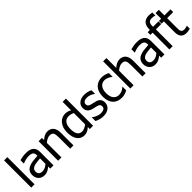

<svg xmlns="http://www.w3.org/2000/svg" viewBox="356 -2273 3795 3795"><g transform="rotate(-45 2253.5 -375.0)"><path d="M160.2 -759.8H68.4V0H160.2Z M599.6 0H690.9V-373C690.9 -441.4 671.4 -488.3 631.8 -518.1C592.3 -547.9 544.4 -558.6 467.8 -558.6C439.9 -558.6 410.2 -556.2 379.4 -550.8C348.6 -545.4 322.3 -540 301.3 -533.7V-440.4H306.6C362.8 -463.9 423.8 -477.5 467.3 -477.5C511.7 -477.5 543.5 -471.2 562.5 -459C587.4 -443.8 599.6 -416.5 599.6 -376.5V-358.9C542.5 -355.5 495.1 -351.1 456.5 -345.7C418 -339.8 384.3 -330.6 356.4 -317.9C288.1 -287.1 256.8 -234.9 256.8 -158.2C256.8 -109.9 275.4 -63 305.2 -33.2C336.4 -2 377.4 15.1 422.4 15.1C449.2 15.1 470.7 12.7 486.3 8.3C517.1 -1 544.9 -15.6 569.8 -35.2C581.1 -43.9 590.8 -51.8 599.6 -58.1ZM599.6 -134.3C553.2 -93.3 509.3 -69.3 455.1 -69.3C387.2 -69.3 351.6 -101.6 351.6 -164.1C351.6 -212.4 379.9 -245.6 436 -263.2C469.2 -272.9 522.9 -278.8 589.8 -284.7L599.6 -285.6Z M1248.5 -354C1248.5 -486.8 1186 -560.5 1077.1 -560.5C1020 -560.5 968.3 -535.6 911.6 -484.9V-545.4H819.8V0H911.6V-407.2C960.4 -448.2 1009.8 -473.1 1053.2 -473.1C1098.6 -473.1 1123.5 -460.4 1139.2 -432.6C1150.9 -410.6 1156.7 -369.6 1156.7 -310.5V0H1248.5Z M1797.4 -759.8H1705.6V-523.4C1657.7 -550.8 1624 -560.5 1570.3 -560.5C1508.3 -560.5 1449.2 -531.7 1409.7 -484.4C1364.3 -429.7 1339.8 -360.8 1339.8 -268.6C1339.8 -178.2 1359.4 -106.9 1396 -57.6C1431.2 -10.7 1483.4 15.1 1542.5 15.1C1577.6 15.1 1604.5 8.8 1631.8 -4.4C1644.5 -10.3 1655.8 -16.6 1665.5 -23.9C1674.8 -30.8 1688.5 -41.5 1705.6 -55.7V0H1797.4ZM1705.6 -132.8C1661.1 -95.2 1611.3 -72.3 1564 -72.3C1475.6 -72.3 1434.6 -139.6 1434.6 -270.5C1434.6 -402.8 1490.2 -476.6 1585.4 -476.6C1628.4 -476.6 1660.6 -468.8 1705.6 -447.3Z M2077.6 13.2C2149.9 13.2 2195.8 -2.9 2236.3 -36.6C2271.5 -65.9 2291 -109.9 2291 -157.2C2291 -236.8 2251 -283.2 2169.4 -303.2L2156.2 -306.2C2137.2 -311 2124 -314 2116.7 -315.4C2100.6 -318.8 2085 -322.3 2070.8 -325.7C2014.2 -339.8 1992.7 -359.9 1992.7 -404.3C1992.7 -453.6 2037.6 -481 2100.6 -481C2158.7 -481 2218.8 -458.5 2266.1 -420.9H2271V-519C2250 -530.8 2224.1 -540.5 2193.4 -547.9C2162.6 -555.2 2132.3 -558.6 2102.5 -558.6C1981 -558.6 1898.9 -490.2 1898.9 -392.1C1898.9 -316.4 1938.5 -267.6 2018.1 -244.6C2037.6 -239.3 2055.2 -235.4 2070.3 -231.9C2088.4 -228.5 2104 -225.1 2116.2 -221.7C2177.7 -206.1 2197.3 -188.5 2197.3 -144.5C2197.3 -111.8 2189 -98.1 2165 -82.5C2157.2 -77.6 2145 -73.2 2128.4 -69.8C2111.8 -66.4 2096.2 -64.5 2081.1 -64.5C2048.3 -64.5 2011.7 -73.7 1971.2 -91.8C1939.5 -106.4 1926.8 -115.7 1901.4 -135.7H1896.5V-32.7C1944.8 -7.3 2011.2 13.2 2077.6 13.2Z M2593.3 12.2C2631.3 12.2 2646.5 8.8 2683.1 -2C2702.1 -7.3 2733.4 -21 2754.4 -30.8V-133.8H2749C2705.6 -92.8 2649.9 -67.4 2591.8 -67.4C2493.2 -67.4 2434.1 -143.1 2434.1 -272C2434.1 -402.3 2496.1 -478.5 2591.8 -478.5C2622.6 -478.5 2659.7 -467.8 2686.5 -454.1C2710.9 -441.4 2731.9 -427.7 2749 -413.1H2754.4V-516.1C2705.6 -541 2649.4 -558.1 2593.3 -558.1C2519.5 -558.1 2452.6 -531.2 2409.7 -483.9C2362.3 -431.6 2338.9 -361.3 2338.9 -272C2338.9 -177.7 2364.3 -105 2409.7 -57.6C2454.1 -11.2 2517.6 12.2 2593.3 12.2Z M3266.6 -354C3266.6 -486.8 3204.1 -560.5 3095.2 -560.5C3038.1 -560.5 2986.3 -535.6 2929.7 -484.9V-759.8H2837.9V0H2929.7V-407.2C2978.5 -448.2 3027.8 -473.1 3071.3 -473.1C3116.7 -473.1 3141.6 -460.4 3157.2 -432.6C3168.9 -410.6 3174.8 -369.6 3174.8 -310.5V0H3266.6Z M3700.2 0H3791.5V-373C3791.5 -441.4 3772 -488.3 3732.4 -518.1C3692.9 -547.9 3645 -558.6 3568.4 -558.6C3540.5 -558.6 3510.7 -556.2 3480 -550.8C3449.2 -545.4 3422.9 -540 3401.9 -533.7V-440.4H3407.2C3463.4 -463.9 3524.4 -477.5 3567.9 -477.5C3612.3 -477.5 3644 -471.2 3663.1 -459C3688 -443.8 3700.2 -416.5 3700.2 -376.5V-358.9C3643.1 -355.5 3595.7 -351.1 3557.1 -345.7C3518.6 -339.8 3484.9 -330.6 3457 -317.9C3388.7 -287.1 3357.4 -234.9 3357.4 -158.2C3357.4 -109.9 3376 -63 3405.8 -33.2C3437 -2 3478 15.1 3522.9 15.1C3549.8 15.1 3571.3 12.7 3586.9 8.3C3617.7 -1 3645.5 -15.6 3670.4 -35.2C3681.6 -43.9 3691.4 -51.8 3700.2 -58.1ZM3700.2 -134.3C3653.8 -93.3 3609.9 -69.3 3555.7 -69.3C3487.8 -69.3 3452.1 -101.6 3452.1 -164.1C3452.1 -212.4 3480.5 -245.6 3536.6 -263.2C3569.8 -272.9 3623.5 -278.8 3690.4 -284.7L3700.2 -285.6Z M4207.5 -755.9C4171.9 -761.7 4140.1 -764.6 4113.3 -764.6C3995.6 -764.6 3930.2 -694.3 3930.2 -563.5V-545.4H3868.2V-469.2H3930.2V0H4022V-469.2H4170.9V-545.4H4019V-564C4019 -655.3 4048.3 -684.6 4126.5 -684.6C4137.7 -684.6 4151.4 -683.1 4167 -680.7C4182.1 -678.2 4194.3 -675.3 4202.6 -671.9H4207.5Z M4403.8 10.7C4434.6 10.7 4468.3 5.4 4505.4 -4.9V-87.4H4500C4482.9 -79.1 4452.1 -69.8 4426.3 -69.8C4383.8 -69.8 4360.4 -80.6 4349.1 -104C4343.3 -115.7 4339.8 -128.4 4338.4 -141.6C4336.9 -154.8 4336.4 -177.2 4336.4 -210V-469.2H4505.4V-545.4H4336.4V-702.1H4244.6V-545.4H4182.6V-469.2H4244.6V-167C4244.6 -46.4 4300.8 10.7 4403.8 10.7Z"/></g></svg>

Font: SG Kara SemiBold
Style: Regular
Weight: 400
Designer: Damoon Khanjanzadeh
Version: Version 1.000